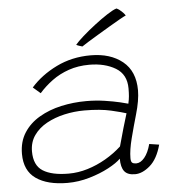

<svg xmlns="http://www.w3.org/2000/svg" viewBox="-52 -768 753 828"><g transform="rotate(-5 324.0 -353.5)"><path d="M207.5 12Q120.5 12 71.2 -22.5Q22 -57 22 -129.5Q22 -182.5 46.8 -221Q71.5 -259.5 113.8 -284.2Q156 -309 209 -320.8Q262 -332.5 318 -332.5Q358.5 -332.5 397 -326.8Q435.5 -321 463 -314.5Q490.5 -308 498 -305.5Q502 -323 503.2 -337Q504.5 -351 504.5 -371Q504.5 -432 458 -459.8Q411.5 -487.5 344.5 -487.5Q296 -487.5 255.5 -473.5Q215 -459.5 182.8 -435.8Q150.5 -412 125.5 -383.5L93.5 -411Q138 -461.5 205.2 -494.5Q272.5 -527.5 353.5 -527.5Q439 -527.5 491.8 -484.8Q544.5 -442 544.5 -359.5Q544.5 -338 540 -311.8Q535.5 -285.5 527 -256.5Q512.5 -206.5 499.5 -156Q486.5 -105.5 486.5 -70.5Q486.5 -55 492.5 -50.5Q498.5 -46 509.5 -46Q528.5 -46 545.5 -66.5Q562.5 -87 572.5 -124.5L615 -118Q598.5 -57 565.5 -28.5Q532.5 0 500.5 0Q468 0 454.2 -17.8Q440.5 -35.5 440.5 -72.5Q423.5 -55 386.5 -35.2Q349.5 -15.5 302.5 -1.8Q255.5 12 207.5 12ZM216 -27.5Q257 -27.5 298 -40Q339 -52.5 377 -74.5Q415 -96.5 446 -125Q458.5 -171 467.8 -202.8Q477 -234.5 486.5 -265Q470.5 -270.5 422.8 -281.8Q375 -293 306 -293Q262.5 -293 220 -283.5Q177.5 -274 142.5 -254.8Q107.5 -235.5 86.8 -206Q66 -176.5 66 -136.5Q66 -76 104.5 -51.8Q143 -27.5 216 -27.5ZM482.5 -719Q489 -716.5 496 -711Q503 -705.5 509.5 -698.8Q516 -692 520 -685.5Q512.5 -682.5 492.5 -671.2Q472.5 -660 446.5 -644.5Q420.5 -629 394.5 -613.5Q368.5 -598 348.8 -585.8Q329 -573.5 322 -568.5Q319.5 -569.5 315.8 -570.5Q312 -571.5 308.2 -572.8Q304.5 -574 301.2 -575.5Q298 -577 296 -578Q306.5 -591 331 -612.8Q355.5 -634.5 385 -657.2Q414.5 -680 441 -697.2Q467.5 -714.5 482.5 -719Z"/></g></svg>

Font: Grandstander Thin
Style: Italic
Weight: 100
Italic angle: -15°
Designer: Tyler Finck
Foundry: Etcetera Type Co
Version: Version 1.200